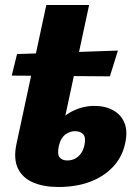

<svg xmlns="http://www.w3.org/2000/svg" viewBox="-20 -731 539 767"><path d="M213 16Q155 16 112.5 -2Q70 -20 51.5 -58.5Q33 -97 46 -157L165 -711H336L215 -148Q208 -114 218.5 -102Q229 -90 248 -90Q266 -90 279.5 -97Q293 -104 303 -117.5Q313 -131 317 -150Q324 -181 313 -194Q302 -207 279 -207Q270 -207 260.5 -204Q251 -201 242 -194.5Q233 -188 226 -176.5Q219 -165 215 -148L193 -218Q209 -241 227.5 -258Q246 -275 267.5 -286Q289 -297 311.5 -302.5Q334 -308 356 -308Q401 -308 433 -290Q465 -272 478 -238Q491 -204 479 -154Q467 -102 430.5 -63.5Q394 -25 339 -4.5Q284 16 213 16ZM419 -426 27 -429 48 -515 451 -529Z"/></svg>

Font: Ysabeau Office Black
Style: Italic
Weight: 900
Italic angle: -12°
Designer: Christian Thalmann (Catharsis Fonts)
Version: Version 2.001;gftools[0.9.30]; featfreeze: tnum,lnum,ss02